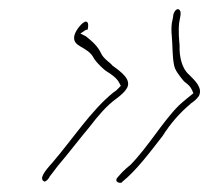

<svg xmlns="http://www.w3.org/2000/svg" viewBox="-20 -454 455 418"><path d="M142 -377C136 -350 171 -355 185 -326C190 -318 205 -303 213 -298C220 -294 235 -284 240 -273L243 -267L237 -261C233 -256 228 -254 226 -252C179 -214 137 -150 95 -101C76 -80 65 -65 76 -59C78 -58 84 -61 89 -71L90 -72L106 -93C125 -115 155 -154 176 -179C192 -200 212 -224 233 -239C244 -247 252 -255 255 -260C269 -280 243 -298 225 -311C220 -318 206 -325 200 -338C193 -353 182 -363 167 -375L155 -381L167 -389C170 -389 171 -390 171 -390C173 -400 172 -407 167 -407C160 -407 145 -389 142 -377ZM237 -69C229 -61 235 -56 242 -56C244 -56 245 -56 246 -58C277 -83 306 -122 334 -158C351 -185 372 -209 395 -228V-229H396C403 -234 408 -238 413 -245C422 -263 404 -279 391 -292C376 -305 370 -331 371 -355C370 -367 368 -386 370 -404L373 -421C374 -428 372 -434 367 -434C362 -434 357 -425 357 -419V-418L354 -403C353 -394 353 -384 354 -376C356 -353 355 -331 359 -312C361 -301 370 -290 378 -280C383 -273 392 -271 398 -258L401 -251C389 -241 382 -236 369 -224C334 -189 303 -135 264 -95C250 -84 246 -79 237 -69Z"/></svg>

Font: Stray Cat
Style: ExLtExtObl
Weight: 200
Version: Version 1.0